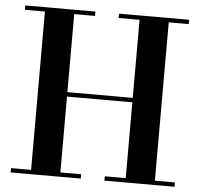

<svg xmlns="http://www.w3.org/2000/svg" viewBox="-53 -805 894 859"><g transform="rotate(5 394.0 -375.0)"><path d="M762 -750V-730.5H672V-19.5H762V0H447V-19.5H541V-360H247.5V-19.5H341V0H26V-19.5H116V-730.5H26V-750H341V-730.5H247.5V-380H541V-730.5H447V-750Z"/></g></svg>

Font: Bodoni Moda 11pt SemiBold
Style: Regular
Weight: 600
Designer: Owen Earl
Foundry: indestructible type
Version: Version 2.004